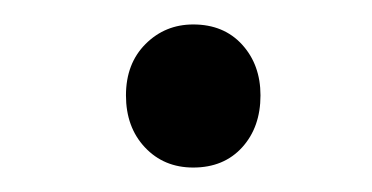

<svg xmlns="http://www.w3.org/2000/svg" viewBox="-20 -669 304 157"><path d="M83 -591Q83 -617 99 -633Q115 -649 138 -649Q163 -649 178 -632.5Q193 -616 193 -591Q193 -565 178 -548.5Q163 -532 138 -532Q114 -532 98.5 -548.5Q83 -565 83 -591Z"/></svg>

Font: Noto Sans Devanagari Condensed
Style: Regular
Weight: 400
Width: 3
Designer: Jelle Bosma - Monotype Design Team
Foundry: Monotype Imaging Inc.
Version: Version 2.004; ttfautohint (v1.8.4.7-5d5b)